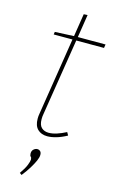

<svg xmlns="http://www.w3.org/2000/svg" viewBox="-132 -695 593 977"><g transform="rotate(15 164.5 -206.5)"><path d="M265 -25Q236 -9 210 -1.5Q184 6 163 6Q131 6 112 -12.5Q93 -31 93 -68Q93 -76 93.5 -81.5Q94 -87 95 -92L161 -510L166 -503H61L63 -517L170 -522L162 -515L182 -642L202 -643L182 -515L176 -522H329L326 -503H172L181 -510L115 -95Q114 -91 113.5 -84.5Q113 -78 113 -71Q113 -40 127.5 -26.5Q142 -13 165 -13Q185 -13 208 -20.5Q231 -28 256 -41ZM88 230 77 222Q98 192 106 171.5Q114 151 114 142Q114 132 109 128Q104 124 104 112Q104 98 113 90Q122 82 132 82Q141 82 147.5 88Q154 94 154 107Q154 120 145.5 139Q137 158 122.5 181.5Q108 205 88 230Z"/></g></svg>

Font: Bitter Thin
Style: Italic
Weight: 100
Italic angle: -9°
Designer: Sol Matas, and Bitter project Authors
Foundry: Sol Matas
Version: Version 2.002